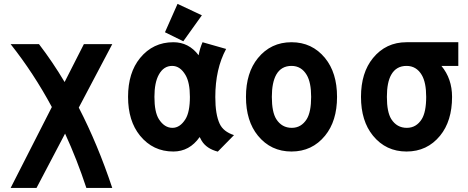

<svg xmlns="http://www.w3.org/2000/svg" viewBox="-20 -762 2384 978"><path d="M34.2 -537.1H178.7Q248 -446.8 309.1 -344.2L407.2 -537.1H551.8L381.3 -213.9Q478 -26.4 551.8 195.3H419.9Q372.1 50.3 311.5 -81.5L166 195.3H34.2L244.1 -216.8Q151.4 -389.2 34.2 -537.1Z M884.3 -742.2 1008.3 -684.1 913.6 -551.8 820.3 -597.7ZM856.9 -426.3Q813.5 -426.3 789.1 -381.8Q766.6 -341.3 766.6 -268.6Q766.6 -191.4 789.1 -155.3Q817.4 -110.8 858.4 -110.8Q897 -110.8 924.8 -155.3Q947.3 -191.9 947.3 -268.6Q947.3 -341.8 924.8 -379.9Q897.5 -426.3 856.9 -426.3ZM1131.8 -512.7Q1076.7 -410.6 1076.7 -267.6Q1076.7 -178.7 1099.1 -131.3Q1117.7 -91.3 1171.9 -73.7L1089.4 10.3Q1032.2 -4.4 1007.3 -44.9Q1002 -53.7 997.1 -64Q945.3 9.8 862.8 9.8Q759.3 9.8 693.4 -70.8Q632.3 -145.5 632.3 -268.6Q632.3 -391.6 693.4 -466.3Q759.3 -546.9 862.8 -546.9Q941.9 -546.9 991.7 -480.5Q998 -515.6 1011.7 -546.9Z M1464.8 -426.3Q1412.6 -426.3 1387.2 -381.8Q1364.7 -341.3 1364.7 -268.6Q1364.7 -191.4 1387.2 -155.3Q1415.5 -110.8 1466.3 -110.8Q1514.6 -110.8 1542.5 -155.3Q1564.9 -191.9 1564.9 -268.6Q1564.9 -341.8 1542.5 -379.9Q1515.1 -426.3 1464.8 -426.3ZM1293.9 -70.8Q1232.9 -145.5 1232.9 -268.6Q1232.9 -391.6 1293.9 -466.3Q1359.9 -546.9 1464.8 -546.9Q1569.8 -546.9 1635.7 -466.3Q1696.8 -391.6 1696.8 -268.6Q1696.8 -145.5 1635.7 -70.8Q1569.8 9.8 1464.8 9.8Q1359.9 9.8 1293.9 -70.8Z M1879.9 -70.8Q1818.8 -145.5 1818.8 -268.6Q1818.8 -391.6 1879.9 -466.3Q1945.8 -546.9 2050.8 -546.9H2314.5V-426.3H2228.5Q2282.7 -360.8 2282.7 -268.6Q2282.7 -145.5 2221.7 -70.8Q2155.8 9.8 2050.8 9.8Q1945.8 9.8 1879.9 -70.8ZM2050.8 -426.3Q1998.5 -426.3 1973.1 -381.8Q1950.7 -342.8 1950.7 -268.6Q1950.7 -191.4 1973.1 -155.3Q2001.5 -110.8 2052.2 -110.8Q2100.6 -110.8 2128.4 -155.3Q2150.9 -191.9 2150.9 -268.6Q2150.9 -341.8 2128.4 -379.9Q2101.1 -426.3 2050.8 -426.3Z"/></svg>

Font: Consola Mono
Style: Bold
Weight: 700
Monospace: yes
Designer: Wojciech Kalinowski "wmk69" (wmk69@o2.pl)
Foundry: Wojciech Kalinowski "wmk69" (wmk69@o2.pl)
Version: Version 2.1.0